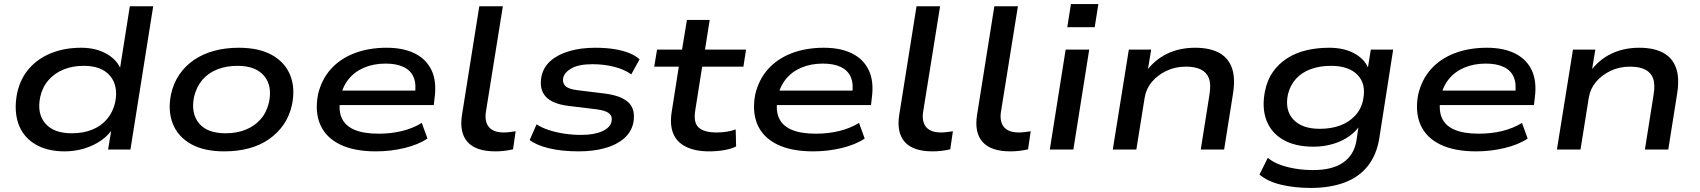

<svg xmlns="http://www.w3.org/2000/svg" viewBox="-20 -736 8365 945"><path d="M299 9Q210 9 151 -27.5Q92 -64 70 -128.5Q48 -193 64 -276Q80 -350 124.5 -400Q169 -450 234.5 -475.5Q300 -501 379 -501Q453 -501 506.5 -470Q560 -439 577 -388L569 -389L619 -705H734L622 0H512L530 -110H539Q517 -72 479 -45.5Q441 -19 394.5 -5Q348 9 299 9ZM333 -80Q389 -80 433 -97.5Q477 -115 506.5 -149.5Q536 -184 547 -233Q563 -314 521.5 -363Q480 -412 392 -412Q337 -412 293 -394Q249 -376 219 -342Q189 -308 178 -259Q161 -178 202.5 -129Q244 -80 333 -80Z M1084 9Q984 9 920 -27Q856 -63 830.5 -127Q805 -191 822 -273Q834 -327 863 -369.5Q892 -412 935.5 -441.5Q979 -471 1034.5 -486Q1090 -501 1155 -501Q1255 -501 1319 -465Q1383 -429 1408.5 -365.5Q1434 -302 1417 -220Q1405 -165 1376 -123Q1347 -81 1304 -51Q1261 -21 1205.5 -6Q1150 9 1084 9ZM1090 -80Q1146 -80 1190 -98Q1234 -116 1263.5 -150Q1293 -184 1304 -233Q1321 -314 1279.5 -363Q1238 -412 1149 -412Q1094 -412 1049.5 -394.5Q1005 -377 976 -343Q947 -309 935 -259Q919 -178 959.5 -129Q1000 -80 1090 -80Z M1830 9Q1723 9 1653.5 -25Q1584 -59 1556.5 -122Q1529 -185 1545 -270Q1562 -344 1608 -395.5Q1654 -447 1724.5 -474Q1795 -501 1883 -501Q1965 -501 2021.5 -473Q2078 -445 2104 -390.5Q2130 -336 2119 -254L2115 -219H1627L1638 -290H2048L2022 -271Q2030 -323 2015.5 -356.5Q2001 -390 1966 -406.5Q1931 -423 1878 -423Q1819 -423 1772 -403Q1725 -383 1695 -345.5Q1665 -308 1655 -254V-249Q1645 -193 1662 -155Q1679 -117 1724 -97.5Q1769 -78 1844 -78Q1904 -78 1958 -91Q2012 -104 2056 -131L2084 -54Q2039 -24 1971 -7.5Q1903 9 1830 9Z M2418 9Q2322 9 2281 -37.5Q2240 -84 2254 -171L2339 -705H2455L2371 -182Q2367 -153 2375 -130.5Q2383 -108 2404 -96Q2425 -84 2459 -84Q2473 -84 2489.5 -86Q2506 -88 2518 -90L2505 -1Q2483 4 2461.5 6.5Q2440 9 2418 9Z M2828 9Q2746 9 2683 -6Q2620 -21 2587 -47L2621 -124Q2647 -107 2682.5 -95.5Q2718 -84 2758.5 -78Q2799 -72 2840 -72Q2904 -72 2944 -90Q2984 -108 2990 -138Q2995 -163 2978.5 -177.5Q2962 -192 2916 -198L2776 -215Q2698 -225 2665.5 -261Q2633 -297 2645 -360Q2655 -406 2690.5 -437Q2726 -468 2782.5 -484.5Q2839 -501 2910 -501Q2960 -501 3002 -494.5Q3044 -488 3076.5 -475Q3109 -462 3128 -444L3087 -370Q3052 -395 3002 -407.5Q2952 -420 2897 -420Q2829 -420 2793.5 -400Q2758 -380 2752 -353Q2747 -328 2763 -312.5Q2779 -297 2823 -292L2961 -275Q3041 -264 3075 -230Q3109 -196 3097 -131Q3087 -85 3050 -53.5Q3013 -22 2956 -6.5Q2899 9 2828 9Z M3470 9Q3402 9 3356.5 -13.5Q3311 -36 3293.5 -79Q3276 -122 3286 -185L3321 -408H3200L3214 -492H3337L3361 -638H3473L3450 -492H3652L3639 -408H3436L3402 -193Q3392 -133 3418.5 -108.5Q3445 -84 3508 -84Q3532 -84 3555.5 -87.5Q3579 -91 3601 -99L3603 -15Q3578 -3 3543.5 3Q3509 9 3470 9Z M3982 9Q3875 9 3805.5 -25Q3736 -59 3708.5 -122Q3681 -185 3697 -270Q3714 -344 3760 -395.5Q3806 -447 3876.5 -474Q3947 -501 4035 -501Q4117 -501 4173.5 -473Q4230 -445 4256 -390.5Q4282 -336 4271 -254L4267 -219H3779L3790 -290H4200L4174 -271Q4182 -323 4167.5 -356.5Q4153 -390 4118 -406.5Q4083 -423 4030 -423Q3971 -423 3924 -403Q3877 -383 3847 -345.5Q3817 -308 3807 -254V-249Q3797 -193 3814 -155Q3831 -117 3876 -97.5Q3921 -78 3996 -78Q4056 -78 4110 -91Q4164 -104 4208 -131L4236 -54Q4191 -24 4123 -7.5Q4055 9 3982 9Z M4570 9Q4474 9 4433 -37.5Q4392 -84 4406 -171L4491 -705H4607L4523 -182Q4519 -153 4527 -130.5Q4535 -108 4556 -96Q4577 -84 4611 -84Q4625 -84 4641.5 -86Q4658 -88 4670 -90L4657 -1Q4635 4 4613.5 6.5Q4592 9 4570 9Z M4953 9Q4857 9 4816 -37.5Q4775 -84 4789 -171L4874 -705H4990L4906 -182Q4902 -153 4910 -130.5Q4918 -108 4939 -96Q4960 -84 4994 -84Q5008 -84 5024.5 -86Q5041 -88 5053 -90L5040 -1Q5018 4 4996.5 6.5Q4975 9 4953 9Z M5233 -602 5251 -716H5386L5368 -602ZM5147 0 5225 -492H5341L5263 0Z M5457 0 5536 -492H5646L5628 -383H5620Q5662 -441 5723.5 -471Q5785 -501 5862 -501Q5933 -501 5978.5 -477Q6024 -453 6042.5 -404Q6061 -355 6049 -277L6005 0H5890L5933 -271Q5941 -322 5930 -351Q5919 -380 5890.5 -394Q5862 -408 5817 -408Q5764 -408 5720.5 -387Q5677 -366 5649 -332.5Q5621 -299 5614 -256L5573 0Z M6431 189Q6352 189 6285 173Q6218 157 6179 123L6220 41Q6247 63 6282 75.5Q6317 88 6358 94.5Q6399 101 6443 101Q6538 101 6591 64Q6644 27 6656 -42L6669 -130H6680Q6660 -94 6623.5 -67.5Q6587 -41 6541 -27.5Q6495 -14 6445 -14Q6354 -14 6295 -48.5Q6236 -83 6213 -144.5Q6190 -206 6206 -287Q6217 -342 6245 -382Q6273 -422 6315 -449Q6357 -476 6409.5 -488.5Q6462 -501 6522 -501Q6600 -501 6653 -469Q6706 -437 6719 -386H6710L6727 -492H6837L6769 -57Q6756 25 6713 80Q6670 135 6598.5 162Q6527 189 6431 189ZM6476 -102Q6531 -102 6575 -118Q6619 -134 6649.5 -166.5Q6680 -199 6689 -245Q6705 -322 6662 -367Q6619 -412 6530 -412Q6476 -412 6432 -396Q6388 -380 6359 -348.5Q6330 -317 6319 -271Q6303 -194 6345.5 -148Q6388 -102 6476 -102Z M7245 9Q7138 9 7068.5 -25Q6999 -59 6971.5 -122Q6944 -185 6960 -270Q6977 -344 7023 -395.5Q7069 -447 7139.5 -474Q7210 -501 7298 -501Q7380 -501 7436.5 -473Q7493 -445 7519 -390.5Q7545 -336 7534 -254L7530 -219H7042L7053 -290H7463L7437 -271Q7445 -323 7430.5 -356.5Q7416 -390 7381 -406.5Q7346 -423 7293 -423Q7234 -423 7187 -403Q7140 -383 7110 -345.5Q7080 -308 7070 -254V-249Q7060 -193 7077 -155Q7094 -117 7139 -97.5Q7184 -78 7259 -78Q7319 -78 7373 -91Q7427 -104 7471 -131L7499 -54Q7454 -24 7386 -7.5Q7318 9 7245 9Z M7643 0 7722 -492H7832L7814 -383H7806Q7848 -441 7909.5 -471Q7971 -501 8048 -501Q8119 -501 8164.5 -477Q8210 -453 8228.5 -404Q8247 -355 8235 -277L8191 0H8076L8119 -271Q8127 -322 8116 -351Q8105 -380 8076.5 -394Q8048 -408 8003 -408Q7950 -408 7906.5 -387Q7863 -366 7835 -332.5Q7807 -299 7800 -256L7759 0Z"/></svg>

Font: Nunito Sans 10pt Expanded SemiBold
Style: Italic
Weight: 600
Width: 7
Italic angle: -9°
Designer: Vernon Adams
Foundry: Vernon Adams
Version: Version 3.101;gftools[0.9.27]